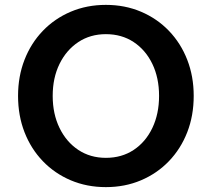

<svg xmlns="http://www.w3.org/2000/svg" viewBox="-20 -751 868 787"><path d="M414 16Q336 16 270 -12Q204 -40 155.5 -90.5Q107 -141 80.5 -209Q54 -277 54 -358Q54 -438 80.5 -506Q107 -574 155.5 -624.5Q204 -675 270 -703Q336 -731 414 -731Q492 -731 558 -703Q624 -675 672.5 -624.5Q721 -574 747.5 -506Q774 -438 774 -358Q774 -277 747.5 -209Q721 -141 672.5 -90.5Q624 -40 558 -12Q492 16 414 16ZM414 -104Q479 -104 528 -136.5Q577 -169 604.5 -226.5Q632 -284 632 -358Q632 -432 604.5 -489Q577 -546 528 -578.5Q479 -611 414 -611Q350 -611 301 -578.5Q252 -546 224 -489Q196 -432 196 -358Q196 -284 224 -226.5Q252 -169 301 -136.5Q350 -104 414 -104Z"/></svg>

Font: Wix Madefor Text
Style: Bold
Weight: 700
Designer: Dalton Maag Ltd
Foundry: Dalton Maag Ltd
Version: Version 3.100